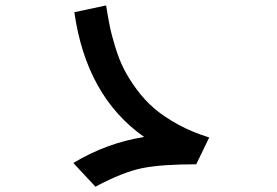

<svg xmlns="http://www.w3.org/2000/svg" viewBox="-20 -745 1040 720"><path d="M254.9 -133.8Q379.9 -209 520.5 -231.4Q303.7 -383.8 258.8 -699.2L377.9 -724.6Q384.8 -681.6 391.6 -647.5Q398.4 -613.3 412.6 -567.4Q426.8 -521.5 444.8 -485.8Q462.9 -450.2 492.7 -409.7Q522.5 -369.1 559.1 -337.9Q595.7 -306.6 648.4 -277.8Q701.2 -249 764.6 -229.5L715.8 -128.9Q586.9 -128.9 514.6 -114.7Q442.4 -100.6 337.9 -44.9Z"/></svg>

Font: Gothic A1
Style: Bold
Weight: 700
Version: Version 2.50